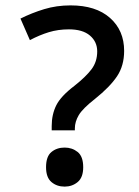

<svg xmlns="http://www.w3.org/2000/svg" viewBox="-20 -681 515 713"><path d="M242 -661Q336 -661 388.5 -614.5Q441 -568 441 -492Q441 -437 414.5 -397.5Q388 -358 333 -314Q287 -278 272.5 -253.5Q258 -229 258 -204V-197H172V-213Q172 -256 189 -290Q206 -324 256 -362Q299 -396 320 -424Q341 -452 341 -490Q341 -526 314 -549Q287 -572 236 -572Q196 -572 161.5 -561.5Q127 -551 91 -532L56 -612Q98 -633 144 -647Q190 -661 242 -661ZM220 12Q191 12 171 -5Q151 -22 151 -60Q151 -100 171 -116.5Q191 -133 220 -133Q248 -133 268.5 -116.5Q289 -100 289 -60Q289 -22 268.5 -5Q248 12 220 12Z"/></svg>

Font: Noto Sans Telugu Medium
Style: Regular
Weight: 500
Designer: Jelle Bosma - Monotype Design Team
Foundry: Monotype Imaging Inc.
Version: Version 2.005; ttfautohint (v1.8.4.7-5d5b)